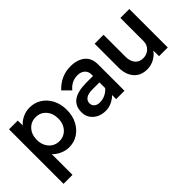

<svg xmlns="http://www.w3.org/2000/svg" viewBox="-34 -1089 1860 1860"><g transform="rotate(-45 896.5 -159.0)"><path d="M72 220V-527H192L193 -459Q218 -491 264 -513.5Q310 -536 360 -536Q430 -536 484.5 -501Q539 -466 570.5 -404.5Q602 -343 602 -264Q602 -185 570.5 -123.5Q539 -62 485 -26.5Q431 9 362 9Q313 9 268 -12Q223 -33 195 -64V220ZM338 -100Q380 -100 413 -121Q446 -142 465 -179Q484 -216 484 -264Q484 -335 443 -381.5Q402 -428 338 -428Q273 -428 231.5 -382Q190 -336 190 -264Q190 -216 209 -179Q228 -142 261 -121Q294 -100 338 -100Z M863 10Q812 10 771.5 -10Q731 -30 708 -65.5Q685 -101 685 -149Q685 -317 921 -317H1013V-337Q1013 -380 984.5 -404.5Q956 -429 911 -429Q828 -429 772 -360L696 -436Q792 -538 923 -538Q1017 -538 1072 -493Q1127 -448 1127 -362V0H1013V-56Q982 -25 943 -7.5Q904 10 863 10ZM878 -88Q919 -88 955 -105.5Q991 -123 1013 -151V-229H914Q859 -229 830 -209Q801 -189 801 -153Q801 -124 822.5 -106Q844 -88 878 -88Z M1430 10Q1344 10 1294.5 -47Q1245 -104 1245 -202V-527H1367V-228Q1367 -166 1396.5 -130Q1426 -94 1479 -94Q1530 -94 1564 -127Q1598 -160 1598 -211V-527H1720V0H1601L1600 -78Q1573 -39 1528 -14.5Q1483 10 1430 10Z"/></g></svg>

Font: Readex Pro Medium
Style: Regular
Weight: 500
Designer: Bonnie Shaver-Troup, Thomas Jockin
Foundry: Lexend
Version: Version 1.204; ttfautohint (v1.8.4.7-5d5b)